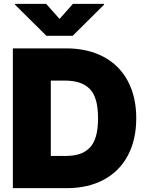

<svg xmlns="http://www.w3.org/2000/svg" viewBox="-20 -979 773 999"><path d="M326.7 0H46.9V-727.3H323.9Q435.4 -727.3 517.8 -683.9Q600.1 -640.6 644.5 -558.4Q688.9 -476.2 688.9 -363.6Q688.9 -251.1 644.7 -168.9Q600.5 -86.6 518.8 -43.3Q437.1 0 326.7 0ZM244.3 -167.6H319.6Q361.9 -167.6 392 -177Q422.2 -186.4 445 -208.5Q467.7 -230.5 478.9 -269Q490.1 -307.5 490.1 -363.6Q490.1 -419.7 478.9 -458.3Q467.7 -496.8 444.4 -518.8Q421.2 -540.8 389.7 -550.2Q358.3 -559.7 313.9 -559.7H244.3ZM220.2 -958.8 289.8 -880.7 359.4 -958.8H521.3V-954.5L358 -792.6H221.6L58.2 -954.5V-958.8Z"/></svg>

Font: Karasuma Gothic
Style: Black
Weight: 900
Designer: Rasmus Andersson / Ryoko Nishizuka
Foundry: Genbu
Version: Version 1.00